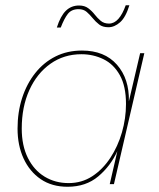

<svg xmlns="http://www.w3.org/2000/svg" viewBox="-20 -703 608 733"><path d="M238 10Q178 10 135.5 -19Q93 -48 70 -98Q47 -148 47 -212Q47 -275 64.5 -329Q82 -383 114.5 -424Q147 -465 192 -487.5Q237 -510 293 -510Q379 -510 426.5 -456Q474 -402 472 -316L515 -500H531L415 0H399L428 -126Q402 -69 355 -29.5Q308 10 238 10ZM242 -4Q292 -4 332 -30Q372 -56 401 -100Q430 -144 445.5 -197.5Q461 -251 461 -306Q461 -374 437.5 -416Q414 -458 375 -477Q336 -496 291 -496Q224 -496 172.5 -459.5Q121 -423 92 -359Q63 -295 63 -212Q63 -147 86.5 -100Q110 -53 150.5 -28.5Q191 -4 242 -4ZM474 -683Q460 -637 438.5 -618Q417 -599 394 -599Q372 -599 358.5 -609.5Q345 -620 334 -633.5Q323 -647 311 -657.5Q299 -668 280 -668Q253 -668 239 -650Q225 -632 212 -598H197Q211 -642 231.5 -662Q252 -682 282 -682Q303 -682 317 -671.5Q331 -661 341.5 -647.5Q352 -634 364.5 -623.5Q377 -613 396 -613Q416 -613 432 -631Q448 -649 460 -683Z"/></svg>

Font: Kantumruy Pro Thin
Style: Italic
Weight: 250
Italic angle: -13°
Version: Version 1.002